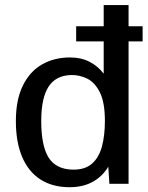

<svg xmlns="http://www.w3.org/2000/svg" viewBox="-20 -742 595 773"><path d="M286.6 -575.2V-636.2H554.2V-575.2ZM260.3 11.7Q191.4 11.7 143.1 -19.3Q94.7 -50.3 69.3 -109.9Q43.9 -169.4 43.9 -254.4Q43.9 -339.8 71.8 -397Q99.6 -454.1 148.9 -482.4Q198.2 -510.7 261.7 -510.7Q307.1 -510.7 341.1 -492.9Q375 -475.1 397.5 -445.3V-721.7H497.6V-2H420.4L416 -70.8Q392.6 -31.7 353.3 -10Q314 11.7 260.3 11.7ZM270 -59.1Q320.8 -57.6 349.6 -82.5Q378.4 -107.4 390.4 -152.1Q402.3 -196.8 402.3 -254.9Q402.3 -329.6 382.1 -370.1Q361.8 -410.6 330.3 -425.8Q298.8 -440.9 265.6 -439.9Q204.1 -438 175 -392.3Q146 -346.7 146 -254.9Q146 -156.7 174.8 -109.1Q203.6 -61.5 270 -59.1Z"/></svg>

Font: Pontano Sans SemiBold
Style: Regular
Weight: 600
Designer: Vernon Adams
Foundry: Vernon Adams
Version: Version 2.001